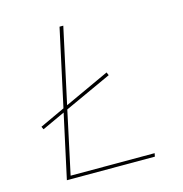

<svg xmlns="http://www.w3.org/2000/svg" viewBox="-99 -749 802 841"><g transform="rotate(-15 301.5 -329.0)"><path d="M504 -15 501 0H102L165 -290L61 -242L55 -255L169 -308L245 -658H262L188 -317L392 -411L398 -397L184 -299L123 -15Z"/></g></svg>

Font: Ysabeau Thin
Style: Italic
Weight: 200
Italic angle: -12°
Designer: Christian Thalmann (Catharsis Fonts)
Version: Version 0.003